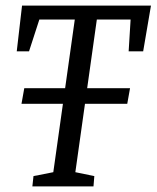

<svg xmlns="http://www.w3.org/2000/svg" viewBox="-20 -668 561 688"><path d="M57 -296 67 -352H446L436 -296ZM96 0 100 -37 171 -51 248 -598H121L84 -484H40L59 -648H521L493 -484H441L448 -598H327L250 -51L318 -37L315 0Z"/></svg>

Font: Faustina
Style: Italic
Weight: 400
Italic angle: -8°
Designer: Alfonso Garcia
Foundry: http://www.omnibus-type.com
Version: Version 1.200